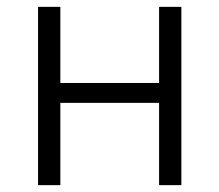

<svg xmlns="http://www.w3.org/2000/svg" viewBox="-20 -540 640 560"><path d="M91 0V-520H156V-298H444V-520H509V0H444V-240H156V0Z"/></svg>

Font: Iosevka Custom Light Extended
Style: Regular
Weight: 300
Width: 7
Monospace: yes
Designer: Belleve Invis
Foundry: Belleve Invis
Version: Version 11.2.4; ttfautohint (v1.8.4)